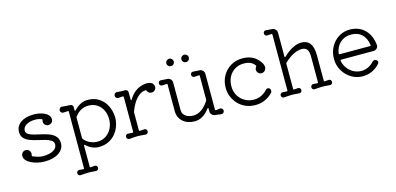

<svg xmlns="http://www.w3.org/2000/svg" viewBox="-82 -1263 4220 2045"><g transform="rotate(-15 2028.0 -240.0)"><path d="M271 11Q233 11 195 2.5Q157 -6 125 -21.5Q93 -37 73.5 -59Q54 -81 54 -107Q54 -129 69 -144Q84 -159 105 -159Q128 -159 142 -143Q156 -127 156 -107Q156 -98 153 -89Q152 -87 152 -85Q152 -80 157 -77Q180 -67 209 -58Q238 -49 271 -49Q339 -49 381.5 -73Q424 -97 424 -137Q424 -166 399.5 -182.5Q375 -199 336.5 -209.5Q298 -220 255 -229.5Q212 -239 173.5 -253.5Q135 -268 110.5 -293.5Q86 -319 86 -362Q86 -427 140 -465.5Q194 -504 284 -504Q335 -504 374.5 -491Q414 -478 437 -456.5Q460 -435 460 -407Q460 -405 460 -402Q460 -399 459 -396Q457 -378 442.5 -366Q428 -354 409 -354Q387 -354 372.5 -369Q358 -384 358 -404Q358 -412 361 -421V-424Q361 -431 356 -433Q324 -446 284 -446Q226 -446 187.5 -423Q149 -400 149 -362Q149 -335 173.5 -320Q198 -305 236.5 -295.5Q275 -286 318 -276.5Q361 -267 399.5 -251.5Q438 -236 462.5 -208Q487 -180 487 -134Q487 -69 428 -29Q369 11 271 11Z M603 250Q590 251 581 243Q572 235 572 222Q572 208 581 199.5Q590 191 603 193L646 196H648Q655 196 655 188V-436Q655 -446 646 -444L598 -441Q585 -440 574.5 -449.5Q564 -459 564 -473Q564 -487 574.5 -497.5Q585 -508 598 -506Q618 -504 641.5 -502Q665 -500 686 -500Q700 -500 709 -491Q718 -482 718 -468V-434Q718 -428 721 -427Q724 -426 728 -430Q757 -462 795 -483.5Q833 -505 879 -505Q939 -505 984 -482Q1029 -459 1058 -421.5Q1087 -384 1101.5 -338Q1116 -292 1116 -247Q1116 -201 1100 -155Q1084 -109 1052.5 -71.5Q1021 -34 975 -11.5Q929 11 869 11Q830 11 794 -5Q758 -21 729 -49Q726 -52 723 -52Q718 -52 718 -44V188Q718 197 727 196L770 193Q783 191 792 199.5Q801 208 801 222Q801 235 792 243Q783 251 770 250Q738 247 720 246Q702 245 687 245Q668 245 650.5 246.5Q633 248 603 250ZM871 -48Q921 -48 961.5 -74.5Q1002 -101 1025.5 -146.5Q1049 -192 1049 -248Q1049 -306 1026.5 -350Q1004 -394 964 -419Q924 -444 872 -444Q781 -444 722 -363Q718 -358 718 -352V-130Q718 -125 721 -119Q747 -85 785.5 -66.5Q824 -48 871 -48Z M1205 12Q1193 13 1183.5 4.5Q1174 -4 1174 -17Q1174 -31 1183 -39.5Q1192 -48 1205 -46L1252 -43H1254Q1261 -43 1261 -51V-435Q1261 -444 1252 -444Q1240 -443 1228 -442.5Q1216 -442 1205 -440Q1191 -439 1180.5 -448.5Q1170 -458 1170 -473Q1170 -487 1181 -497Q1192 -507 1205 -505Q1226 -503 1237.5 -502Q1249 -501 1261 -501Q1273 -501 1293 -501Q1307 -501 1315.5 -492Q1324 -483 1324 -470V-390Q1324 -382 1328 -382Q1332 -382 1335 -387Q1401 -497 1511 -511Q1517 -512 1523 -512.5Q1529 -513 1535 -513Q1569 -513 1590 -497.5Q1611 -482 1611 -453Q1611 -433 1596.5 -418.5Q1582 -404 1559 -404Q1540 -404 1528.5 -414.5Q1517 -425 1513 -436Q1510 -444 1503 -444Q1464 -444 1429.5 -416.5Q1395 -389 1368.5 -346.5Q1342 -304 1326 -257Q1324 -253 1324 -246V-51Q1324 -42 1333 -43L1381 -46Q1394 -48 1403 -39.5Q1412 -31 1412 -17Q1412 -4 1402.5 4.5Q1393 13 1381 12Q1350 9 1330.5 7.5Q1311 6 1293 6Q1272 6 1253 7.5Q1234 9 1205 12Z M1832 -622Q1816 -622 1803.5 -634Q1791 -646 1791 -663Q1791 -680 1803.5 -692Q1816 -704 1832 -704Q1849 -704 1861 -692Q1873 -680 1873 -663Q1873 -646 1861 -634Q1849 -622 1832 -622ZM1998 -622Q1981 -622 1969 -634Q1957 -646 1957 -663Q1957 -680 1969 -692Q1981 -704 1998 -704Q2015 -704 2027 -692Q2039 -680 2039 -663Q2039 -646 2027 -634Q2015 -622 1998 -622ZM1926 11Q1846 11 1796 -33.5Q1746 -78 1746 -150V-443Q1746 -453 1737 -451L1690 -448Q1677 -447 1668 -455.5Q1659 -464 1659 -477Q1659 -490 1668 -498.5Q1677 -507 1689 -505Q1713 -503 1726.5 -502.5Q1740 -502 1755 -501Q1778 -501 1793.5 -485.5Q1809 -470 1809 -447V-150Q1809 -115 1824 -95Q1839 -75 1860 -66Q1881 -57 1900 -54.5Q1919 -52 1926 -52Q1975 -52 2019.5 -83.5Q2064 -115 2098 -171Q2101 -177 2101 -182V-443Q2101 -453 2092 -451L2045 -448Q2032 -447 2023 -455.5Q2014 -464 2014 -477Q2014 -490 2023 -498.5Q2032 -507 2044 -505Q2068 -503 2081.5 -502.5Q2095 -502 2110 -501Q2133 -501 2148.5 -485.5Q2164 -470 2164 -447V-54Q2164 -45 2174 -45Q2185 -46 2196 -48Q2207 -50 2217 -51Q2231 -53 2241 -43.5Q2251 -34 2251 -20Q2251 -6 2241 3Q2231 12 2217 11Q2203 9 2187 6.5Q2171 4 2155 3Q2133 2 2117 -13.5Q2101 -29 2101 -51V-82Q2101 -88 2097.5 -89.5Q2094 -91 2090 -86Q2019 11 1926 11Z M2598 11Q2535 11 2486 -11Q2437 -33 2403 -70.5Q2369 -108 2351.5 -153.5Q2334 -199 2334 -247Q2334 -321 2367 -379.5Q2400 -438 2457 -472Q2514 -506 2585 -506Q2700 -506 2763 -428Q2797 -388 2797 -354Q2797 -339 2790 -326Q2774 -300 2745 -300Q2723 -300 2708.5 -315.5Q2694 -331 2694 -353Q2694 -360 2698 -368Q2702 -376 2706 -382Q2711 -389 2708 -394Q2689 -422 2659.5 -435.5Q2630 -449 2585 -449Q2530 -449 2487.5 -423Q2445 -397 2421 -351.5Q2397 -306 2397 -247Q2397 -191 2423 -146Q2449 -101 2494 -75Q2539 -49 2595 -49Q2680 -49 2745 -119Q2754 -128 2766 -128Q2777 -128 2785 -120Q2795 -109 2795 -94Q2795 -80 2787 -72Q2750 -32 2700.5 -10.5Q2651 11 2598 11Z M2909 11Q2897 12 2888 4Q2879 -4 2879 -17Q2879 -30 2888 -39Q2897 -48 2909 -46L2953 -43H2955Q2962 -43 2962 -51V-668Q2962 -678 2953 -676L2908 -673Q2895 -672 2886 -680.5Q2877 -689 2877 -702Q2877 -715 2886 -723.5Q2895 -732 2907 -730Q2921 -729 2938 -727.5Q2955 -726 2971 -725Q2994 -724 3009.5 -708.5Q3025 -693 3025 -671V-408Q3025 -402 3028.5 -401Q3032 -400 3036 -404Q3144 -506 3235 -506Q3363 -506 3363 -334V-51Q3363 -41 3373 -43L3415 -46Q3427 -48 3436 -39Q3445 -30 3445 -17Q3445 -4 3436 4Q3427 12 3415 11Q3382 8 3364 7Q3346 6 3331 6Q3312 6 3294.5 7.5Q3277 9 3247 11Q3235 12 3226 4Q3217 -4 3217 -17Q3217 -30 3226 -39Q3235 -48 3247 -46L3290 -43H3292Q3299 -43 3299 -51V-335Q3299 -388 3281 -413Q3263 -438 3223 -438Q3136 -438 3030 -341Q3025 -336 3025 -329V-51Q3025 -42 3034 -43L3077 -46Q3089 -48 3098 -39Q3107 -30 3107 -17Q3107 -4 3098 4Q3089 12 3077 11Q3045 8 3027 7Q3009 6 2993 6Q2975 6 2957 7.5Q2939 9 2909 11Z M3780 11Q3710 11 3653 -24Q3596 -59 3562 -117.5Q3528 -176 3528 -247Q3528 -320 3560 -378.5Q3592 -437 3647 -471.5Q3702 -506 3770 -506Q3869 -506 3933 -444Q3997 -382 4008 -273Q4010 -252 3995 -236Q3980 -220 3957 -220H3600Q3589 -220 3592 -210Q3600 -163 3627 -126.5Q3654 -90 3694 -69Q3734 -48 3780 -48Q3818 -48 3853.5 -64.5Q3889 -81 3916 -111Q3929 -124 3944 -124Q3953 -124 3962 -118Q3975 -108 3975 -94Q3975 -83 3968 -76Q3933 -35 3884 -12Q3835 11 3780 11ZM3600 -280H3935Q3946 -280 3943 -291Q3931 -369 3887 -410Q3843 -451 3770 -451Q3698 -451 3650 -407.5Q3602 -364 3591 -290V-288Q3591 -280 3600 -280Z"/></g></svg>

Font: Kiwi Maru Light
Style: Regular
Weight: 300
Designer: Hiroki-Chan
Version: Version 1.100